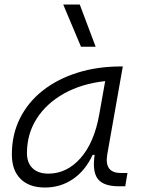

<svg xmlns="http://www.w3.org/2000/svg" viewBox="-20 -815 626 845"><path d="M177.7 10.3Q108.4 10.3 70.3 -27.8Q32.2 -65.9 32.2 -135.3Q32.2 -223.1 68.1 -294.7Q104 -366.2 168.9 -417Q233.9 -467.8 321.3 -495.1Q408.7 -522.5 511.2 -522.5H520.5L452.1 -135.7Q438 -53.7 511.7 -53.7H541L531.2 4.9H504.4Q435.1 4.9 410.4 -27.6Q385.7 -60.1 396.5 -133.3H387.7Q355.5 -64 301 -26.9Q246.6 10.3 177.7 10.3ZM192.9 -50.8Q273.9 -50.8 334.5 -119.1Q395 -187.5 417 -312.5L442.9 -458Q339.8 -446.8 262.2 -403.6Q184.6 -360.4 141.6 -293Q98.6 -225.6 98.6 -141.1Q98.6 -98.1 123.5 -74.5Q148.4 -50.8 192.9 -50.8ZM336.4 -609.4 258.3 -794.9H331.1L400.9 -609.4Z"/></svg>

Font: Cascadia Code PL Light
Style: Italic
Weight: 300
Italic angle: -10°
Monospace: yes
Designer: Aaron Bell
Foundry: Saja Typeworks
Version: Version 2404.023; ttfautohint (v1.8.4)